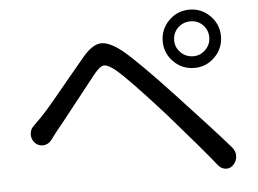

<svg xmlns="http://www.w3.org/2000/svg" viewBox="-49 -785 1072 798"><g transform="rotate(-5 487.0 -386.0)"><path d="M694.3 -599.6Q694.3 -570.3 715.8 -548.8Q737.3 -527.3 768.6 -527.3Q797.9 -527.3 819.3 -548.8Q840.8 -570.3 840.8 -599.6Q840.8 -630.9 819.8 -651.9Q798.8 -672.9 768.6 -672.9Q737.3 -672.9 715.8 -651.9Q694.3 -630.9 694.3 -599.6ZM768.6 -721.7Q818.4 -721.7 854 -686Q889.6 -650.4 889.6 -600.1Q889.6 -549.8 854 -514.2Q818.4 -478.5 768.6 -478.5Q717.8 -478.5 682.1 -514.2Q646.5 -549.8 646.5 -600.1Q646.5 -650.4 682.1 -686Q717.8 -721.7 768.6 -721.7ZM148.4 -230.5Q135.7 -214.8 115.2 -212.9Q113.3 -212.9 111.3 -212.9Q93.8 -212.9 81.1 -225.6Q66.4 -240.2 66.4 -260.7Q66.4 -283.2 83 -297.9Q96.7 -311.5 114.3 -329.1Q135.7 -350.6 169.4 -391.1Q203.1 -431.6 246.6 -484.4Q290 -537.1 312.5 -563.5Q352.5 -611.3 387.7 -614.3Q390.6 -614.3 392.6 -614.3Q426.8 -614.3 478.5 -573.2Q541 -521.5 685.5 -366.2Q834 -207 895.5 -135.7Q909.2 -120.1 909.2 -100.6Q909.2 -79.1 894.5 -63.5Q882.8 -49.8 865.2 -49.8Q864.3 -49.8 863.3 -49.8Q844.7 -50.8 832 -65.4Q773.4 -138.7 637.7 -293.9Q495.1 -453.1 442.4 -497.1Q412.1 -521.5 395.5 -521.5Q395.5 -521.5 394.5 -521.5Q377.9 -520.5 352.5 -489.3Q327.1 -458 261.7 -374.5Q196.3 -291 174.8 -265.6Q164.1 -252 148.4 -230.5Z"/></g></svg>

Font: Gen Jyuu Gothic P Regular
Style: Regular
Weight: 400
Designer: [Source Han Sans]
Ryoko NISHIZUKA  (kana & ideographs); Paul D. Hunt (Latin, Greek & Cyrillic); Wenlong ZHANG  (bopomofo
Version: Version 1.002.20150607